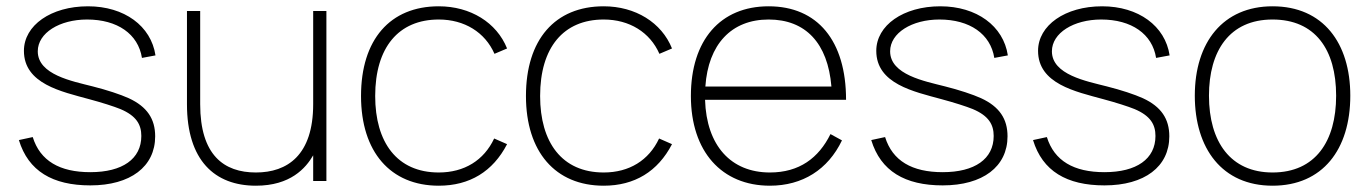

<svg xmlns="http://www.w3.org/2000/svg" viewBox="-20 -575 4350 610"><path d="M267 14C394.5 14 473 -45.5 473 -142C473 -197 447.5 -236 389 -263C362.5 -275 320 -289 274.5 -300.5C210 -317 100 -337.5 100 -412C100 -470.5 169.5 -513 256.5 -513C353 -513 419 -467 431 -391L474 -399C460 -492.5 375 -555 259.5 -555C142 -555 56 -494.5 56 -413.5C56 -308.5 175.5 -284 263 -260C304 -249 341.5 -237 362.5 -228.5C413.5 -207 429 -179 429 -143C429 -70 369 -28 267 -28C169.5 -28 107.5 -64 84 -139.5L40 -130C70 -31.5 147 14 267 14Z M616 -540H574V-244C574 -65.5 662 15 793 15C903 15 951.5 -41 975 -81.5V0H1017V-540H975V-244C975 -82 893 -27 793 -27C691.5 -27 616 -82 616 -244Z M1374 15C1472 15 1546 -30 1591 -117L1550 -135C1517.5 -65.5 1455 -27 1374 -27C1241 -27 1172 -123 1172 -270C1172 -424 1246 -513 1374 -513C1455.5 -513 1521 -472.5 1551 -404L1591 -421C1558 -503.5 1474.5 -555 1374 -555C1219 -555 1127 -449 1127 -270C1127 -92.5 1220.5 15 1374 15Z M1898 15C1996 15 2070 -30 2115 -117L2074 -135C2041.5 -65.5 1979 -27 1898 -27C1765 -27 1696 -123 1696 -270C1696 -424 1770 -513 1898 -513C1979.5 -513 2045 -472.5 2075 -404L2115 -421C2082 -503.5 1998.5 -555 1898 -555C1743 -555 1651 -449 1651 -270C1651 -92.5 1744.5 15 1898 15Z M2426 -27C2302.5 -27 2224.5 -112 2220 -258H2668C2668 -445.5 2577.5 -555 2422 -555C2268.5 -555 2175 -447.5 2175 -270C2175 -93.5 2273 15 2426 15C2529.5 15 2610.5 -36 2655 -129L2618.5 -149C2581 -73 2519.5 -27 2426 -27ZM2221 -300C2230 -434 2303.5 -513 2422 -513C2539.5 -513 2610 -438 2621.5 -300Z M2975 14C3102.5 14 3181 -45.5 3181 -142C3181 -197 3155.5 -236 3097 -263C3070.5 -275 3028 -289 2982.5 -300.5C2918 -317 2808 -337.5 2808 -412C2808 -470.5 2877.5 -513 2964.5 -513C3061 -513 3127 -467 3139 -391L3182 -399C3168 -492.5 3083 -555 2967.5 -555C2850 -555 2764 -494.5 2764 -413.5C2764 -308.5 2883.5 -284 2971 -260C3012 -249 3049.5 -237 3070.5 -228.5C3121.5 -207 3137 -179 3137 -143C3137 -70 3077 -28 2975 -28C2877.5 -28 2815.5 -64 2792 -139.5L2748 -130C2778 -31.5 2855 14 2975 14Z M3489 14C3616.5 14 3695 -45.5 3695 -142C3695 -197 3669.5 -236 3611 -263C3584.5 -275 3542 -289 3496.5 -300.5C3432 -317 3322 -337.5 3322 -412C3322 -470.5 3391.5 -513 3478.5 -513C3575 -513 3641 -467 3653 -391L3696 -399C3682 -492.5 3597 -555 3481.5 -555C3364 -555 3278 -494.5 3278 -413.5C3278 -308.5 3397.5 -284 3485 -260C3526 -249 3563.5 -237 3584.5 -228.5C3635.5 -207 3651 -179 3651 -143C3651 -70 3591 -28 3489 -28C3391.5 -28 3329.5 -64 3306 -139.5L3262 -130C3292 -31.5 3369 14 3489 14Z M4023 15C4182 15 4270 -100 4270 -271C4270 -438 4184 -555 4023 -555C3866 -555 3776 -441 3776 -271C3776 -103 3863 15 4023 15ZM4023 -27C3890 -27 3821 -124 3821 -271C3821 -413 3886 -513 4023 -513C4158 -513 4225 -418 4225 -271C4225 -126 4159 -27 4023 -27Z"/></svg>

Font: Vela Sans ExtLt
Style: Regular
Weight: 200
Designer: Principal design: Mikhail Sharanda - project Manrope.
Design modification: Ravid Balaliev
Foundry: Mikhail Sharanda
Version: Version 1.001